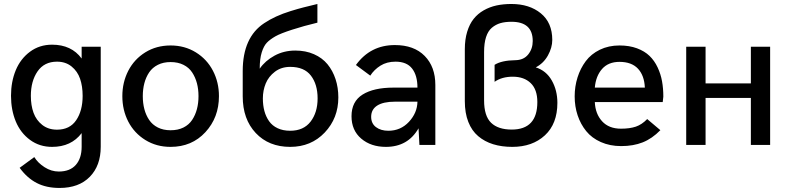

<svg xmlns="http://www.w3.org/2000/svg" viewBox="-20 -720 3924 954"><path d="M275.9 213.9Q210 213.9 162.4 189.2Q114.7 164.6 77.6 113.8L150.4 60.5Q168 89.4 201.4 110.8Q234.9 132.3 272 132.3Q327.6 132.3 356.7 99.4Q385.7 66.4 385.7 9.3V-58.6Q334 9.8 238.8 9.8Q176.3 9.8 129.2 -24.9Q82 -59.6 58.3 -116.7Q34.7 -173.8 34.7 -244.1Q34.7 -314 58.3 -371.1Q82 -428.2 129.2 -463.1Q176.3 -498 238.8 -498Q335 -498 385.7 -429.2V-487.8H480.5V9.3Q480.5 103 426.3 158.4Q372.1 213.9 275.9 213.9ZM263.2 -75.7Q326.7 -75.7 358.6 -122.8Q390.6 -169.9 390.6 -243.7Q390.6 -291.5 377.9 -328.6Q365.2 -365.7 335.7 -389.6Q306.2 -413.6 263.2 -413.6Q199.7 -413.6 166.5 -365.2Q133.3 -316.9 133.3 -243.7Q133.3 -196.3 146.7 -159.4Q160.2 -122.6 190.2 -99.1Q220.2 -75.7 263.2 -75.7Z M827.6 9.8Q757.3 9.8 702.1 -24.4Q647 -58.6 617.4 -115.7Q587.9 -172.9 587.9 -242.2Q587.9 -311 617.4 -368.4Q647 -425.8 702.1 -460Q757.3 -494.1 827.6 -494.1Q897.5 -494.1 952.9 -460Q1008.3 -425.8 1038.1 -368.4Q1067.9 -311 1067.9 -242.2Q1067.9 -136.2 1000.5 -63.2Q933.1 9.8 827.6 9.8ZM827.6 -72.8Q864.3 -72.8 891.6 -86.4Q918.9 -100.1 934.8 -124.3Q950.7 -148.4 958.5 -178Q966.3 -207.5 966.3 -242.2Q966.3 -276.9 958.5 -306.4Q950.7 -335.9 934.8 -360.1Q918.9 -384.3 891.6 -397.9Q864.3 -411.6 827.6 -411.6Q791.5 -411.6 764.4 -397.9Q737.3 -384.3 721.2 -360.4Q705.1 -336.4 697.3 -306.6Q689.5 -276.9 689.5 -242.2Q689.5 -207.5 697.3 -177.7Q705.1 -147.9 721.2 -124Q737.3 -100.1 764.4 -86.4Q791.5 -72.8 827.6 -72.8Z M1447.3 -468.8Q1499 -468.8 1540 -450.7Q1581.1 -432.6 1607.2 -400.9Q1633.3 -369.1 1647.2 -326.9Q1661.1 -284.7 1661.1 -235.8Q1661.1 -132.8 1593.5 -61.5Q1525.9 9.8 1421.9 9.8Q1315.4 9.8 1250.7 -59.1Q1186 -127.9 1186 -241.2V-366.7Q1186 -534.7 1293 -605Q1319.8 -623 1352.3 -637.9Q1384.8 -652.8 1423.6 -664.8Q1462.4 -676.8 1488.3 -683.3Q1514.2 -689.9 1557.1 -700.2V-607.4Q1489.7 -591.3 1431.6 -572.5Q1373.5 -553.7 1348.6 -539.6Q1321.3 -523.9 1305.9 -507.8Q1290.5 -491.7 1280.5 -459.7Q1270.5 -427.7 1270.5 -379.4V-378.9Q1297.9 -418.5 1344.2 -443.6Q1390.6 -468.8 1447.3 -468.8ZM1421.9 -70.3Q1488.3 -70.3 1523.2 -115.7Q1558.1 -161.1 1558.1 -231Q1558.1 -300.8 1524.9 -344.2Q1491.7 -387.7 1421.9 -387.7Q1377.9 -387.7 1346.2 -363.8Q1314.5 -339.8 1300.3 -305.2Q1286.1 -270.5 1286.1 -231Q1286.1 -196.8 1293.7 -168.5Q1301.3 -140.1 1317.1 -117.7Q1333 -95.2 1359.6 -82.8Q1386.2 -70.3 1421.9 -70.3Z M1897.5 9.8Q1823.2 9.8 1774.9 -31.2Q1726.6 -72.3 1726.6 -142.6Q1726.6 -215.8 1781.7 -250.2Q1836.9 -284.7 1935.1 -284.7H2054.2Q2054.2 -345.2 2027.6 -379.4Q2001 -413.6 1945.3 -413.6Q1901.9 -413.6 1870.4 -393.8Q1838.9 -374 1819.8 -344.2L1748.5 -397Q1820.3 -496.1 1941.9 -496.1Q2037.1 -496.1 2090.1 -442.1Q2143.1 -388.2 2143.1 -297.9V0H2064L2059.6 -82.5Q2006.8 9.8 1897.5 9.8ZM1909.7 -70.3Q1970.7 -70.3 2012 -114.7Q2053.2 -159.2 2054.2 -214.8H1942.4Q1884.8 -214.8 1854.5 -195.6Q1824.2 -176.3 1824.2 -139.6Q1824.2 -106.4 1848.1 -88.4Q1872.1 -70.3 1909.7 -70.3Z M2525.4 9.8Q2472.7 9.8 2430.2 -3.4Q2387.7 -16.6 2356 -43.5Q2324.2 -70.3 2306.9 -114.3Q2289.6 -158.2 2289.6 -217.3V-475.6Q2289.6 -523.9 2301.3 -562.3Q2313 -600.6 2333.5 -626.2Q2354 -651.9 2383.5 -668.7Q2413.1 -685.5 2447 -692.9Q2481 -700.2 2521 -700.2Q2610.4 -700.2 2667.2 -653.8Q2724.1 -607.4 2724.1 -521.5Q2724.1 -483.4 2702.4 -444.3Q2680.7 -405.3 2642.1 -385.3Q2694.3 -368.7 2721.9 -319.8Q2749.5 -271 2749.5 -209Q2749.5 -105 2687.5 -47.6Q2625.5 9.8 2525.4 9.8ZM2522.5 -76.2Q2649.9 -76.2 2649.9 -212.9Q2649.9 -275.4 2616.9 -307.1Q2584 -338.9 2527.8 -338.9Q2473.6 -338.9 2437.5 -313.5V-397.9Q2472.2 -419.9 2540.5 -420.9Q2582 -421.4 2604.5 -449.5Q2627 -477.5 2627 -516.1Q2627 -611.8 2521.5 -611.8Q2489.7 -611.8 2466.3 -605Q2442.9 -598.1 2423.8 -582Q2404.8 -565.9 2395 -535.6Q2385.3 -505.4 2385.3 -461.4V-221.7Q2385.3 -143.6 2420.2 -109.9Q2455.1 -76.2 2522.5 -76.2Z M3066.4 5.9Q3010.3 5.9 2965.3 -14.2Q2920.4 -34.2 2892.6 -68.6Q2864.7 -103 2850.1 -147Q2835.4 -190.9 2835.4 -241.2Q2835.4 -290.5 2849.6 -335.4Q2863.8 -380.4 2890.4 -416Q2917 -451.7 2960.4 -472.9Q3003.9 -494.1 3058.1 -494.1Q3106.9 -494.1 3145 -480Q3183.1 -465.8 3207.5 -442.1Q3231.9 -418.5 3247.6 -385Q3263.2 -351.6 3269.5 -316.2Q3275.9 -280.8 3275.9 -239.7L3272.9 -212.9H2935.5Q2938 -154.3 2971.7 -117.4Q3005.4 -80.6 3065.4 -80.6Q3109.4 -80.6 3139.4 -90.8Q3169.4 -101.1 3195.8 -128.4L3261.2 -73.2Q3220.2 -31.2 3173.6 -12.7Q3127 5.9 3066.4 5.9ZM2935.5 -284.7H3184.1Q3181.6 -344.7 3149.9 -378.7Q3118.2 -412.6 3058.1 -412.6Q3002.4 -412.6 2971.4 -377.2Q2940.4 -341.8 2935.5 -284.7Z M3389.6 0V-487.8H3485.8V-305.7H3710.9V-487.8H3806.6V0H3710.9V-233.4H3485.8V0Z"/></svg>

Font: HK Grotesk Medium
Style: Regular
Weight: 500
Designer: Alfredo Marco Pradil and Stefan Peev
Foundry: Hanken Design Co.
Version: Version 1.045;PS 001.045;hotconv 1.0.88;makeotf.lib2.5.64775